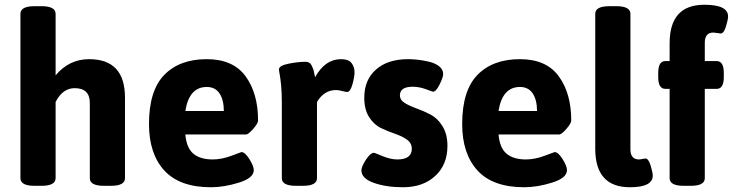

<svg xmlns="http://www.w3.org/2000/svg" viewBox="-20 -780 3084 808"><path d="M506 -369V-30Q506 2 446 2H418Q358 2 358 -30V-347Q358 -409 294 -409Q244 -409 214 -351V-30Q214 2 154 2H126Q66 2 66 -30V-722Q66 -754 126 -754H154Q214 -754 214 -722V-463Q271 -531 355 -531Q506 -531 506 -369Z M760 -313H922Q922 -359 904 -386.5Q886 -414 850 -414Q776 -414 760 -313ZM1066 -273Q1066 -261 1045.5 -237.5Q1025 -214 1015 -214H760Q765 -157 794 -133Q823 -109 875 -109Q913 -109 954 -124.5Q995 -140 996 -140Q1011 -140 1029.5 -110.5Q1048 -81 1048 -64Q1048 -31 985.5 -11.5Q923 8 868 8Q736 8 671.5 -62.5Q607 -133 607 -258Q607 -399 671.5 -465Q736 -531 850 -531Q961 -531 1013.5 -459Q1066 -387 1066 -273Z M1441 -393Q1435 -393 1420 -397Q1405 -401 1394 -401Q1344 -401 1314 -351V-30Q1314 2 1254 2H1226Q1166 2 1166 -30V-347Q1166 -391 1163 -421.5Q1160 -452 1157 -467Q1154 -482 1154 -488Q1154 -504 1194.5 -512Q1235 -520 1266 -520Q1275 -520 1281.5 -516Q1288 -512 1292 -503.5Q1296 -495 1298 -489.5Q1300 -484 1302.5 -471Q1305 -458 1306 -455Q1348 -531 1415 -531Q1447 -531 1459.5 -514.5Q1472 -498 1472 -477Q1472 -456 1463 -424.5Q1454 -393 1441 -393Z M1863 -166Q1863 -87 1811.5 -39.5Q1760 8 1676 8Q1605 8 1553 -10.5Q1501 -29 1501 -63Q1501 -79 1520 -108Q1539 -137 1554 -137Q1556 -137 1590 -123Q1624 -109 1652 -109Q1713 -109 1713 -154Q1713 -178 1692.5 -192.5Q1672 -207 1642.5 -217Q1613 -227 1583.5 -241Q1554 -255 1533.5 -287Q1513 -319 1513 -369Q1513 -444 1562.5 -487.5Q1612 -531 1697 -531Q1714 -531 1734.5 -529Q1755 -527 1782.5 -521Q1810 -515 1827.5 -501.5Q1845 -488 1845 -468Q1845 -455 1830 -424.5Q1815 -394 1802 -394Q1801 -394 1772.5 -404.5Q1744 -415 1717 -415Q1663 -415 1663 -379Q1663 -359 1683.5 -346.5Q1704 -334 1733.5 -323.5Q1763 -313 1792.5 -297.5Q1822 -282 1842.5 -248.5Q1863 -215 1863 -166Z M2078 -313H2240Q2240 -359 2222 -386.5Q2204 -414 2168 -414Q2094 -414 2078 -313ZM2384 -273Q2384 -261 2363.5 -237.5Q2343 -214 2333 -214H2078Q2083 -157 2112 -133Q2141 -109 2193 -109Q2231 -109 2272 -124.5Q2313 -140 2314 -140Q2329 -140 2347.5 -110.5Q2366 -81 2366 -64Q2366 -31 2303.5 -11.5Q2241 8 2186 8Q2054 8 1989.5 -62.5Q1925 -133 1925 -258Q1925 -399 1989.5 -465Q2054 -531 2168 -531Q2279 -531 2331.5 -459Q2384 -387 2384 -273Z M2727 -41Q2727 8 2631 8Q2485 8 2485 -154V-722Q2485 -754 2545 -754H2573Q2633 -754 2633 -722V-152Q2633 -109 2669 -109Q2674 -109 2683.5 -111Q2693 -113 2696 -113Q2709 -113 2718 -83.5Q2727 -54 2727 -41Z M3044 -711Q3044 -698 3035 -668.5Q3026 -639 3013 -639Q3010 -639 2998.5 -641Q2987 -643 2982 -643Q2946 -643 2946 -600V-523H2996Q3026 -523 3026 -473V-456Q3026 -406 2996 -406H2946V-30Q2946 2 2886 2H2858Q2798 2 2798 -30V-406H2780Q2750 -406 2750 -456V-473Q2750 -523 2780 -523H2798V-598Q2798 -760 2944 -760Q3044 -760 3044 -711Z"/></svg>

Font: mmAsap
Style: Bold
Weight: 700
Designer: Pablo Cosgaya
Foundry: Omnibus-Type
Version: Version 1.001